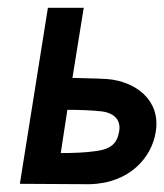

<svg xmlns="http://www.w3.org/2000/svg" viewBox="-20 -473 422 493"><path d="M31 -1 209 0C313 -2 370 -69 380 -135C393 -217 327 -264 256 -270C224 -272 192 -272 166 -273L195 -453H103ZM136 -80 153 -191C182 -191 214 -190 241 -187C273 -183 291 -165 286 -136C281 -105 265 -90 226 -85C198 -81 168 -80 136 -80Z"/></svg>

Font: Rabbid Highway Sign II Hop
Style: Obl
Weight: 400
Foundry: Cannot Into Space Fonts
Version: Version 0.277